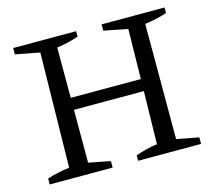

<svg xmlns="http://www.w3.org/2000/svg" viewBox="-95 -764 986 881"><g transform="rotate(-15 398.0 -324.0)"><path d="M37 0V-28Q64 -37 90.5 -42.5Q117 -48 143 -51L152 -596L37 -618V-648H336V-622Q313 -614 287 -608Q261 -602 233 -598V-359H566L570 -596L457 -618V-648H756V-622Q733 -614 706.5 -608Q680 -602 651 -598V-51L756 -31V0H457V-26Q484 -35 509.5 -41.5Q535 -48 560 -51L565 -302H233V-51L336 -31V0Z"/></g></svg>

Font: Piazzolla SC
Style: Regular
Weight: 400
Designer: Juan Pablo del Peral
Foundry: Huerta Tipografica
Version: Version 1.330